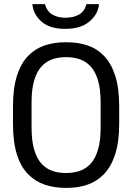

<svg xmlns="http://www.w3.org/2000/svg" viewBox="-20 -901 640 931"><path d="M296 10Q243 10 197 -5.5Q151 -21 116 -56.5Q81 -92 62 -152Q43 -212 43 -301V-385Q43 -474 62.5 -534.5Q82 -595 117 -630.5Q152 -666 197.5 -681Q243 -696 295 -696H305Q359 -696 405 -680.5Q451 -665 485 -629.5Q519 -594 538.5 -534Q558 -474 558 -385V-301Q558 -213 538.5 -153Q519 -93 485 -57.5Q451 -22 405.5 -6Q360 10 307 10ZM300 -62Q335 -62 365.5 -72Q396 -82 419 -106.5Q442 -131 455 -174.5Q468 -218 468 -284V-403Q468 -469 455 -512Q442 -555 419 -579.5Q396 -604 365.5 -614Q335 -624 300 -624Q265 -624 235 -614Q205 -604 182 -579.5Q159 -555 146 -512Q133 -469 133 -403V-284Q133 -218 146 -174.5Q159 -131 182 -106.5Q205 -82 235 -72Q265 -62 300 -62ZM296 -761Q221 -761 181 -796.5Q141 -832 137 -881H198Q208 -845 234.5 -830Q261 -815 297 -815Q335 -815 362.5 -830Q390 -845 399 -881H460Q456 -832 413.5 -796.5Q371 -761 296 -761Z"/></svg>

Font: Chivo Mono Medium Light
Style: Regular
Weight: 300
Monospace: yes
Version: Version 1.008